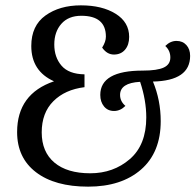

<svg xmlns="http://www.w3.org/2000/svg" viewBox="-20 -690 731 718"><path d="M44 -196Q44 -339 182 -386Q97 -424 97 -518Q97 -594 150 -632Q203 -670 282.5 -670Q362 -670 412.5 -638.5Q463 -607 463 -552Q463 -522 447.5 -504Q432 -486 406 -486Q380 -486 362 -512Q376 -534 376 -553Q376 -631 284 -631Q236 -631 209.5 -601Q183 -571 183 -523.5Q183 -476 210 -444.5Q237 -413 296 -412V-364Q223 -355 179.5 -311.5Q136 -268 136 -195Q136 -122 183.5 -82Q231 -42 317.5 -42Q404 -42 465.5 -95Q527 -148 527 -251Q527 -315 504 -384Q429 -380 429 -335Q429 -311 449 -294Q430 -275 406.5 -275Q383 -275 369 -292Q355 -309 355 -335Q355 -426 514 -426Q568 -426 592.5 -437.5Q617 -449 617 -475Q617 -501 598 -518Q617 -537 640 -537Q663 -537 677 -521.5Q691 -506 691 -481Q691 -388 552 -385Q581 -315 581 -237Q581 -120 507.5 -56Q434 8 309.5 8Q185 8 114.5 -46Q44 -100 44 -196Z"/></svg>

Font: Caladea
Style: Regular
Weight: 400
Designer: Carolina Giovagnoli and Andres Torresi
Foundry: Carolina Giovagnoli and Andres Torresi
Version: Version 1.002